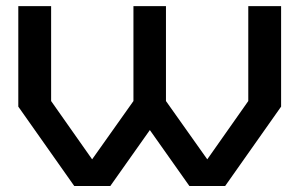

<svg xmlns="http://www.w3.org/2000/svg" viewBox="-20 -620 1001 640"><path d="M917 -599.6Q917 -488.3 917 -264.6Q854.5 -175.8 730.5 0Q690.4 0 611.3 0Q567.4 -62.5 479.5 -186.5Q435.5 -125 347.7 0Q307.6 0 227.5 0Q166 -87.9 41 -264.6Q41 -376 41 -599.6Q78.1 -599.6 150.4 -599.6Q150.4 -494.1 150.4 -283.2Q196.3 -218.8 287.1 -88.9Q333 -154.3 424.8 -283.2Q424.8 -388.7 424.8 -599.6Q460.9 -599.6 533.2 -599.6Q533.2 -494.1 533.2 -283.2Q579.1 -218.8 670.9 -88.9Q716.8 -154.3 807.6 -283.2Q807.6 -388.7 807.6 -599.6Q843.8 -599.6 917 -599.6Z"/></svg>

Font: Bestnet font
Style: Regular
Weight: 400
Version: Version 1.0